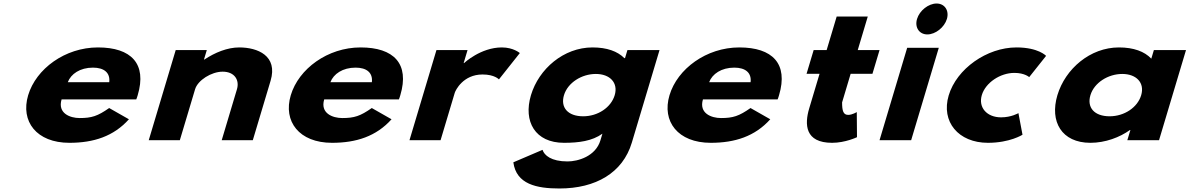

<svg xmlns="http://www.w3.org/2000/svg" viewBox="-20 -798 6772 1093"><path d="M755.7 -232C758.5 -238 761.8 -249 763.9 -256C817.7 -436 726.2 -528 537.7 -528C350.1 -528 185.2 -406 140.3 -256C95.7 -107 187.7 15 375.2 15C513.2 15 626.9 -22 713.9 -119L601.5 -183C535.7 -137 502.1 -126 433.2 -126C378.7 -126 306.9 -153 330.6 -232ZM365.9 -330C383.6 -377 435.5 -413 509.3 -413C572.2 -413 608.3 -384 601.9 -330Z M826.8 0H1003.8L1090.6 -290C1105.8 -341 1183.4 -390 1247.5 -390C1316.5 -390 1344.2 -341 1328.9 -290L1242.2 0H1419.2L1520.3 -338C1563.1 -481 1446.1 -528 1342 -528C1274.3 -528 1203.9 -499 1143.5 -459H1141.1L1157.3 -513H980.3Z M2250.7 -232C2253.5 -238 2256.8 -249 2258.9 -256C2312.7 -436 2221.2 -528 2032.7 -528C1845.1 -528 1680.2 -406 1635.3 -256C1590.7 -107 1682.7 15 1870.2 15C2008.2 15 2121.9 -22 2208.9 -119L2096.5 -183C2030.7 -137 1997.1 -126 1928.2 -126C1873.7 -126 1801.9 -153 1825.6 -232ZM1860.9 -330C1878.6 -377 1930.5 -413 2004.3 -413C2067.2 -413 2103.3 -384 2096.9 -330Z M2311.1 0H2488.1L2568.9 -270C2572.8 -283 2615.7 -374 2727.1 -374C2795.7 -374 2820.3 -346 2820.3 -346L2939.2 -496C2939.2 -496 2902.8 -528 2836.8 -528C2716.3 -528 2621.9 -439 2621.9 -439H2619.5L2641.6 -513H2464.6Z M2902.3 126C2918.9 251 3035.3 275 3164.8 275C3371.1 275 3525.4 186 3576.8 14L3734.5 -513H3551.8L3538 -467H3534.4C3495.2 -506 3435.3 -528 3353 -528C3188.9 -528 3047.4 -406 3002.5 -256C2957.7 -106 3026.5 15 3190.6 15C3275.3 15 3350.8 5 3409.4 -37L3398 1C3370.8 92 3270.2 121 3210.9 121C3117.7 121 3078.3 86 3068.5 55ZM3190.5 -256C3211.8 -327 3290.9 -377 3371.9 -377C3451.8 -377 3500.5 -327 3479.3 -256C3458.4 -186 3383.3 -136 3299.9 -136C3212.7 -136 3169.6 -186 3190.5 -256Z M4406.7 -232C4409.5 -238 4412.8 -249 4414.9 -256C4468.7 -436 4377.2 -528 4188.7 -528C4001.1 -528 3836.2 -406 3791.3 -256C3746.7 -107 3838.7 15 4026.2 15C4164.2 15 4277.9 -22 4364.9 -119L4252.5 -183C4186.7 -137 4153.1 -126 4084.2 -126C4029.7 -126 3957.9 -153 3981.6 -232ZM4016.9 -330C4034.6 -377 4086.5 -413 4160.3 -413C4223.2 -413 4259.3 -384 4252.9 -330Z M4685.9 -513H4611.9L4571.5 -378H4645.5L4586.6 -181C4559.4 -90 4562 15 4717 15C4792.1 15 4858.6 -17 4858.6 -17L4857.4 -160C4857.4 -160 4831.6 -144 4808.6 -144C4780.6 -144 4773.8 -167 4773.8 -215L4822.5 -378H4946.6L4987 -513H4862.9L4920 -704H4743Z M4987 0H5167L5324.3 -526H5144.3ZM5200.4 -690C5186 -642 5213.1 -602 5259.1 -602C5305.1 -602 5356 -642 5370.4 -690C5384.7 -738 5357.7 -778 5311.7 -778C5265.7 -778 5214.7 -738 5200.4 -690Z M5754.6 -383C5813.1 -383 5838.9 -359 5838.9 -359L5935.1 -480C5935.1 -480 5891.5 -528 5766.6 -528C5597.4 -528 5425.9 -406 5380.7 -255C5335.9 -105 5436 15 5604.1 15C5729.1 15 5800.8 -31 5800.8 -31L5777.6 -154C5777.6 -154 5737.4 -130 5679 -130C5597.9 -130 5548.1 -186 5569.3 -257C5590.3 -327 5673.6 -383 5754.6 -383Z M5999.4 -256C5954.6 -106 6023.4 15 6187.4 15C6272.1 15 6354 -16 6412.6 -58H6415L6397.6 0H6578.1L6731.6 -513H6548.7L6534 -464C6495.4 -505 6433.4 -528 6349.9 -528C6185.8 -528 6044.3 -406 5999.4 -256ZM6187.4 -256C6208.7 -327 6287.8 -377 6368.8 -377C6448.7 -377 6497.6 -327 6476.4 -256C6455.5 -186 6380.2 -136 6296.7 -136C6209.6 -136 6166.5 -186 6187.4 -256Z"/></svg>

Font: Hussar
Style: BdSuprExtOblThree
Weight: 700
Foundry: Cannot Into Space Fonts
Version: Version 2.00